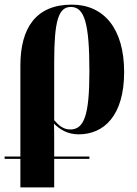

<svg xmlns="http://www.w3.org/2000/svg" viewBox="-22 -569 591 829"><path d="M66 240H212V117H364V107H212V49C212 13 212 -17 211 -35C237 -10 269 11 318 11C427 11 514 -70 514 -258C514 -445 427 -549 288 -549C134 -549 66 -449 66 -286V107H-2V117H66ZM281 -10C249 -10 229 -31 212 -50V-301C212 -478 230 -539 284 -539C343 -539 364 -468 364 -261C364 -70 341 -10 281 -10Z"/></svg>

Font: Noto Serif Display Condensed Extra
Style: Regular
Weight: 800
Width: 3
Designer: Monotype Design Team
Foundry: Monotype Imaging Inc.
Version: Version 1.900